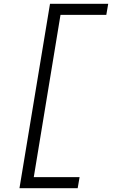

<svg xmlns="http://www.w3.org/2000/svg" viewBox="-20 -843 640 1006"><path d="M82 143 242 -823H547L537 -765H297L157 85H397L387 143Z"/></svg>

Font: Iosevka Light Extended
Style: Italic
Weight: 300
Width: 7
Italic angle: -9°
Monospace: yes
Designer: Belleve Invis
Foundry: Belleve Invis
Version: Version 32.5.0; ttfautohint (v1.8.4)